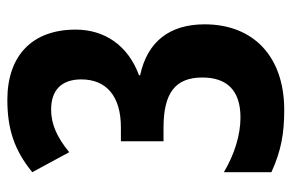

<svg xmlns="http://www.w3.org/2000/svg" viewBox="-152 -612 774 509"><g transform="rotate(-90 234.5 -357.0)"><path d="M411 -543C411 -660 340 -724 225 -724C148 -724 92 -706 33 -658L86 -560C125 -592 160 -608 199 -608C251 -608 279 -580 279 -528C279 -462 235 -423 152 -423H115V-310H151C244 -310 284 -278 284 -207C284 -143 251 -106 178 -106C133 -106 82 -121 33 -150V-24C90 2 136 10 198 10C340 10 425 -72 425 -201C425 -294 379 -353 290 -372V-375C369 -404 411 -466 411 -543Z"/></g></svg>

Font: Noto Sans Arabic UI XCn
Style: Bold
Weight: 700
Width: 2
Designer: Monotype Design Team, Nadine Chahine and Nizar Qandah
Foundry: Monotype Imaging Inc.
Version: Version 2.010